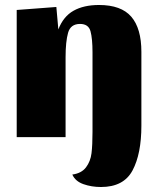

<svg xmlns="http://www.w3.org/2000/svg" viewBox="-20 -550 628 770"><path d="M301 -454Q263 -454 253 -418.5Q243 -383 243 -320V0H47V-510L206 -522L214 -432Q234 -484 275 -507Q316 -530 377 -530Q466 -530 506.5 -483Q547 -436 547 -342V-46Q547 67 511.5 133.5Q476 200 385 200Q347 200 314.5 188.5Q282 177 270 150Q307 145 325 121Q343 97 347 64.5Q351 32 351 -21V-340Q351 -395 343 -424.5Q335 -454 301 -454Z"/></svg>

Font: Sansita ExtraBold
Style: Regular
Weight: 800
Designer: Pablo Cosgaya
Foundry: Omnibus-Type
Version: Version 1.006